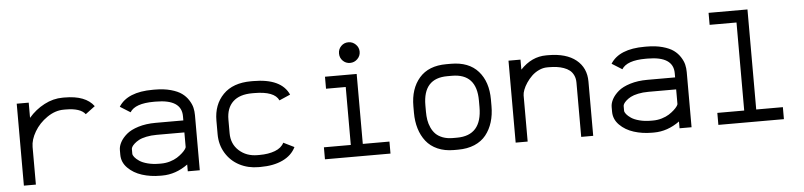

<svg xmlns="http://www.w3.org/2000/svg" viewBox="-43 -926 4888 1167"><g transform="rotate(-5 2400.5 -342.0)"><path d="M356.9 -439H344.7Q292.5 -439 243.2 -405Q193.8 -371.1 165.3 -322.5Q136.7 -273.9 136.7 -229.5V0H63.5V-500H136.7V-407.2Q177.7 -455.1 232.2 -483.6Q286.6 -512.2 344.7 -512.2H356.9Q484.4 -512.2 534.7 -443.8L476.1 -399.9Q446.8 -439 356.9 -439Z M906.7 -61Q934.6 -61 960.7 -68.8Q986.8 -76.7 1004.9 -88.1Q1022.9 -99.6 1036.6 -112.1Q1050.3 -124.5 1056.9 -134.3Q1063.5 -144 1063.5 -147.9V-237.3H894.5Q859.4 -237.3 830.8 -231.2Q802.2 -225.1 785.4 -216.1Q768.6 -207 757.1 -196.5Q745.6 -186 741.2 -178Q736.8 -169.9 736.8 -164.6V-136.2Q736.8 -127 746.6 -114.7Q756.3 -102.5 774.7 -90.1Q793 -77.6 824.7 -69.3Q856.4 -61 894.5 -61ZM663.6 -164.6Q663.6 -188 676.8 -212.4Q689.9 -236.8 716.1 -259.3Q742.2 -281.7 788.8 -296.1Q835.4 -310.5 894.5 -310.5H1063.5V-336.4Q1063.5 -439 906.7 -439H894.5Q780.3 -439 748.5 -387.7L686 -426.8Q739.7 -512.2 894.5 -512.2H906.7Q961.9 -512.2 1004.2 -500.5Q1046.4 -488.8 1070.8 -470.9Q1095.2 -453.1 1110.8 -428.5Q1126.5 -403.8 1131.6 -381.8Q1136.7 -359.9 1136.7 -336.4V0H1063.5V-41.5Q989.3 12.2 906.7 12.2H894.5Q835.4 12.2 783.9 -4.2Q732.4 -20.5 698 -55.2Q663.6 -89.8 663.6 -136.2Z M1506.8 -438.5H1494.6Q1417.5 -438.5 1377.2 -400.4Q1336.9 -362.3 1336.9 -291.5V-208.5Q1336.9 -142.6 1382.1 -101.8Q1427.2 -61 1494.6 -61H1506.8Q1561.5 -61 1601.3 -76.2Q1641.1 -91.3 1656.7 -122.6L1722.2 -90.3Q1697.8 -40.5 1642.1 -14.2Q1586.4 12.2 1506.8 12.2H1494.6Q1430.7 12.2 1378.2 -15.1Q1325.7 -42.5 1294.7 -93.5Q1263.7 -144.5 1263.7 -208.5V-291.5Q1263.7 -389.2 1323.5 -450.4Q1383.3 -511.7 1494.6 -511.7H1506.8Q1678.7 -511.7 1723.6 -410.2L1656.2 -380.9Q1630.4 -438.5 1506.8 -438.5Z M1944.3 -500H2137.7V-73.2H2300.3V0H1900.4V-73.2H2064.5V-426.8H1944.3ZM2104 -696.3Q2129.9 -696.3 2148.7 -677.7Q2167.5 -659.2 2167.5 -633.3Q2167.5 -607.4 2148.7 -588.9Q2129.9 -570.3 2104 -570.3Q2077.6 -570.3 2059.6 -588.6Q2041.5 -606.9 2041.5 -633.3Q2041.5 -659.7 2059.6 -678Q2077.6 -696.3 2104 -696.3Z M2937 -274.4V-234.4Q2937 -180.7 2923.3 -136.5Q2909.7 -92.3 2882.8 -58.6Q2856 -24.9 2812.3 -6.3Q2768.6 12.2 2711.4 12.2H2686.5Q2630.4 12.2 2587.2 -6.8Q2543.9 -25.9 2517.3 -59.8Q2490.7 -93.8 2477.3 -137.9Q2463.9 -182.1 2463.9 -234.9V-273.9Q2463.9 -381.3 2520.5 -446.5Q2577.1 -511.7 2685.5 -511.7H2713.4Q2822.8 -511.7 2879.9 -447Q2937 -382.3 2937 -274.4ZM2713.4 -438.5H2685.5Q2537.1 -438.5 2537.1 -273.9V-234.9Q2537.1 -207.5 2541 -183.8Q2544.9 -160.2 2555.4 -137Q2565.9 -113.8 2582.3 -97.4Q2598.6 -81.1 2625.2 -71Q2651.9 -61 2686.5 -61H2711.4Q2863.8 -61 2863.8 -234.4V-274.4Q2863.8 -438.5 2713.4 -438.5Z M3463.9 -331.5Q3463.9 -356.4 3454.8 -375.7Q3445.8 -395 3430.9 -406.7Q3416 -418.5 3395.3 -425.8Q3374.5 -433.1 3353 -436Q3331.5 -439 3307.1 -439H3294.9Q3269 -439 3243.9 -427.2Q3218.8 -415.5 3200 -397.2Q3181.2 -378.9 3166.7 -357.4Q3152.3 -335.9 3144.8 -315.9Q3137.2 -295.9 3137.2 -281.7V0H3064V-500H3137.2V-439Q3206.1 -512.2 3294.9 -512.2H3307.1Q3417 -512.2 3477.1 -463.6Q3537.1 -415 3537.1 -331.5V0H3463.9Z M3907.2 -61Q3935.1 -61 3961.2 -68.8Q3987.3 -76.7 4005.4 -88.1Q4023.4 -99.6 4037.1 -112.1Q4050.8 -124.5 4057.4 -134.3Q4064 -144 4064 -147.9V-237.3H3895Q3859.9 -237.3 3831.3 -231.2Q3802.7 -225.1 3785.9 -216.1Q3769 -207 3757.6 -196.5Q3746.1 -186 3741.7 -178Q3737.3 -169.9 3737.3 -164.6V-136.2Q3737.3 -127 3747.1 -114.7Q3756.8 -102.5 3775.1 -90.1Q3793.5 -77.6 3825.2 -69.3Q3856.9 -61 3895 -61ZM3664.1 -164.6Q3664.1 -188 3677.2 -212.4Q3690.4 -236.8 3716.6 -259.3Q3742.7 -281.7 3789.3 -296.1Q3835.9 -310.5 3895 -310.5H4064V-336.4Q4064 -439 3907.2 -439H3895Q3780.8 -439 3749 -387.7L3686.5 -426.8Q3740.2 -512.2 3895 -512.2H3907.2Q3962.4 -512.2 4004.6 -500.5Q4046.9 -488.8 4071.3 -470.9Q4095.7 -453.1 4111.3 -428.5Q4127 -403.8 4132.1 -381.8Q4137.2 -359.9 4137.2 -336.4V0H4064V-41.5Q3989.7 12.2 3907.2 12.2H3895Q3835.9 12.2 3784.4 -4.2Q3732.9 -20.5 3698.5 -55.2Q3664.1 -89.8 3664.1 -136.2Z M4300.8 -683.6H4538.1V-73.2H4700.7V0H4300.8V-73.2H4464.8V-610.4H4300.8Z"/></g></svg>

Font: Anka/Coder
Style: Regular
Weight: 400
Monospace: yes
Version: Version 001.100